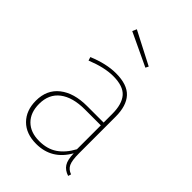

<svg xmlns="http://www.w3.org/2000/svg" viewBox="-224 -862 972 972"><g transform="rotate(45 262.0 -375.5)"><path d="M453 -6 448 10Q417 0 402.5 -22.5Q388 -45 387 -91Q330 10 219 10Q146 10 104.5 -32Q63 -74 63 -144Q63 -222 117.5 -265Q172 -308 266 -308H384V-370Q384 -440 354 -474.5Q324 -509 252 -509Q190 -509 108 -476L102 -495Q184 -529 252 -529Q333 -529 369.5 -489.5Q406 -450 406 -372V-110Q406 -59 416.5 -37Q427 -15 453 -6ZM384 -117V-288H270Q183 -288 134.5 -251Q86 -214 86 -144Q86 -82 121.5 -46.5Q157 -11 219 -11Q277 -11 316.5 -38Q356 -65 384 -117ZM345 -670 337 -654 159 -738 169 -761Z"/></g></svg>

Font: Fira Sans Thin
Style: Regular
Weight: 100
Designer: bBox Type GmbH & Carrois Corporate GbR & Edenspiekermann AG
Foundry: bBox Type GmbH & Carrois Corporate GbR & Edenspiekermann AG
Version: Version 4.301